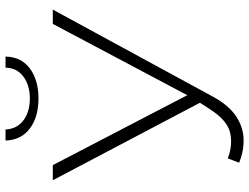

<svg xmlns="http://www.w3.org/2000/svg" viewBox="-126 -790 922 711"><g transform="rotate(-90 335.5 -434.0)"><path d="M89 -10 105 -52Q155 -33 200.5 -43.5Q246 -54 287 -118L311 -155L24 -700H80L339 -202L603 -700H656L333 -106Q302 -49 262 -22Q222 5 177.5 6.5Q133 8 89 -10ZM327 -753Q258 -753 215.5 -785Q173 -817 171 -875H212Q214 -833 245.5 -809Q277 -785 327 -785Q376 -785 408 -809Q440 -833 441 -875H482Q481 -817 438 -785Q395 -753 327 -753Z"/></g></svg>

Font: Montserrat Light
Style: Regular
Weight: 300
Designer: Julieta Ulanovsky
Foundry: Julieta Ulanovsky
Version: Version 9.000; ttfautohint (v1.8.4.7-5d5b)